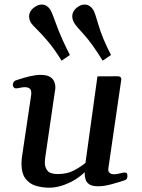

<svg xmlns="http://www.w3.org/2000/svg" viewBox="-20 -827 636 860"><path d="M200.7 13.7Q168.9 13.7 140.4 5.1Q111.8 -3.4 94 -27.1Q76.2 -50.8 76.2 -95.2Q76.2 -111.8 79.6 -132.3L119.6 -401.4Q120.1 -404.8 120.1 -410.2Q120.1 -426.3 111.6 -431.4Q103 -436.5 91.3 -436.5Q81.1 -436.5 69.8 -433.8Q58.6 -431.2 51.8 -431.2Q40 -431.2 37.6 -445.3Q36.6 -450.7 40.3 -457.8Q43.9 -464.8 51.8 -467.3Q123.5 -491.7 160.2 -491.7Q189.5 -491.7 203.9 -482.7Q218.3 -473.6 223.1 -460.9Q228 -448.2 228 -437Q228 -429.2 226.8 -423.3Q225.6 -417.5 225.6 -416L182.6 -121.6Q182.1 -116.2 181.4 -110.4Q180.7 -104.5 180.7 -99.1Q180.7 -78.1 192.4 -62.7Q204.1 -47.4 238.3 -47.4Q280.8 -47.4 311 -63.5Q341.3 -79.6 362.8 -97.2L416.5 -484.9L507.3 -485.4Q523.4 -485.4 523.4 -471.7L465.3 -72.8Q463.4 -60.5 470.2 -53.5Q477.1 -46.4 491.7 -46.4Q501 -46.4 515.6 -50Q530.3 -53.7 537.6 -54.2Q543 -54.7 546.9 -51.8Q550.8 -48.8 550.8 -38.6Q550.8 -33.2 548.6 -27.8Q546.4 -22.5 540 -20Q511.2 -10.3 478.5 -1.5Q445.8 7.3 419.9 7.3Q392.6 7.3 379.6 -1.7Q366.7 -10.7 363 -23.9Q359.4 -37.1 359.4 -48.8Q359.4 -50.3 359.4 -52.2Q359.4 -54.2 359.4 -56.2Q345.2 -41 319.8 -24.7Q294.4 -8.3 262.9 2.7Q231.4 13.7 200.7 13.7ZM255.9 -555.2Q224.1 -606.9 194.8 -641.4Q165.5 -675.8 145 -695.8Q124.5 -715.8 119.1 -724.1Q110.4 -738.8 110.4 -753.4Q110.4 -764.6 116.2 -775.4Q122.1 -786.1 135.3 -795.4Q151.4 -806.6 167 -806.6Q180.2 -806.6 189.9 -799.8Q199.7 -793 205.6 -783.2Q213.4 -770.5 233.2 -714.8Q252.9 -659.2 293 -580.6ZM439.9 -555.2Q392.1 -632.8 356 -672.1Q319.8 -711.4 312.5 -724.1Q303.7 -738.8 303.7 -753.9Q303.7 -765.1 309.3 -775.6Q314.9 -786.1 327.6 -795.4Q342.8 -806.6 358.9 -806.6Q371.6 -806.6 381.6 -799.8Q391.6 -793 397.5 -783.2Q405.3 -771 421.1 -715.1Q437 -659.2 477.1 -580.6Z"/></svg>

Font: Gelasio Medium
Style: Italic
Weight: 500
Italic angle: -8.5°
Designer: Eben Sorkin
Foundry: Eben Sorkin
Version: Version 1.008